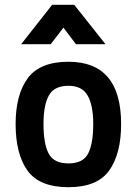

<svg xmlns="http://www.w3.org/2000/svg" viewBox="-20 -768 571 799"><path d="M265 -511Q484 -511 484 -252Q484 -128 434.5 -58.5Q385 11 265 11Q144 11 94.5 -58Q45 -127 45 -252Q45 -374 95.5 -442.5Q146 -511 265 -511ZM368 -252Q368 -329 345 -370Q322 -411 265 -411Q206 -411 183.5 -371Q161 -331 161 -252Q161 -170 182.5 -129Q204 -88 265 -88Q326 -88 347 -129.5Q368 -171 368 -252ZM68 -584 197 -748H289L419 -584H296L244 -653L191 -584Z"/></svg>

Font: TypoPRO Titillium Maps
Style: 800 wt
Weight: 800
Designer: Campivisivi
Foundry: Accademia di Belle Arti di Urbino and students of MA course of Visual design
Version: Version 001.001